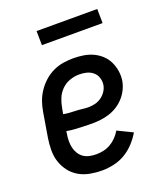

<svg xmlns="http://www.w3.org/2000/svg" viewBox="-132 -795 765 892"><g transform="rotate(-20 250.0 -348.5)"><path d="M219 8Q189 8 160 2.5Q131 -3 106.5 -17Q82 -31 64.5 -53.5Q47 -76 38 -103Q29 -130 29 -160Q29 -190 34 -221L54 -341Q58 -366 66.5 -390.5Q75 -415 90 -437.5Q105 -460 125.5 -478.5Q146 -497 170.5 -508.5Q195 -520 220.5 -524Q246 -528 271 -528Q296 -528 321 -524Q346 -520 367.5 -510Q389 -500 406.5 -484Q424 -468 434.5 -446.5Q445 -425 449 -400.5Q453 -376 449 -350Q445 -329 435 -309Q425 -289 409.5 -272Q394 -255 374.5 -243Q355 -231 334 -224.5Q313 -218 291.5 -215.5Q270 -213 249 -213Q238 -213 228 -213.5Q218 -214 207 -214H205Q185 -215 165 -216Q145 -217 125 -221L123 -207Q120 -190 120 -173Q120 -156 123.5 -140.5Q127 -125 135.5 -111Q144 -97 157 -88Q170 -79 186.5 -75.5Q203 -72 220 -72Q238 -72 256 -76Q274 -80 290.5 -89.5Q307 -99 321 -113.5Q335 -128 344 -144L418 -108Q403 -82 381.5 -59Q360 -36 333.5 -20.5Q307 -5 277.5 1.5Q248 8 219 8ZM261 -290Q277 -290 293 -294Q309 -298 323 -307.5Q337 -317 347 -331.5Q357 -346 360 -362Q363 -381 357.5 -398.5Q352 -416 338.5 -427.5Q325 -439 307.5 -443.5Q290 -448 271 -448Q248 -448 224.5 -440Q201 -432 183 -414Q165 -396 156 -373.5Q147 -351 143 -327L138 -300Q153 -297 168.5 -296Q184 -295 199.5 -294.5Q215 -294 230.5 -292Q246 -290 261 -290ZM455 -635H155L154 -705H454Z"/></g></svg>

Font: Iosevka Curly Medium
Style: Italic
Weight: 500
Italic angle: -9°
Monospace: yes
Designer: Belleve Invis
Foundry: Belleve Invis
Version: Version 22.1.2; ttfautohint (v1.8.4)